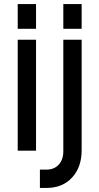

<svg xmlns="http://www.w3.org/2000/svg" viewBox="-20 -740 488 943"><path d="M67 0V-545H157V0ZM67 -598.5V-720H157V-598.5ZM176 183V93H208.5Q246.5 93 268.8 68.2Q291 43.5 291 3.5V-545H381V-2Q381 81 334 132Q287 183 208.5 183ZM291 -598.5V-720H381V-598.5Z"/></svg>

Font: Mohave Medium
Style: Regular
Weight: 500
Designer: Gumpita Rahayu
Foundry: Tokotype
Version: Version 2.003